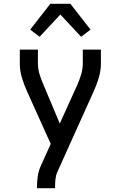

<svg xmlns="http://www.w3.org/2000/svg" viewBox="-20 -783 640 1018"><path d="M176 215V208Q176 179 180.5 150Q185 121 197 95L249 -20L124 -297Q108 -332 96.5 -369.5Q85 -407 85 -447V-520H181V-447Q181 -431 183.5 -416Q186 -401 190.5 -386.5Q195 -372 200.5 -358Q206 -344 212 -330L297 -128L389 -331Q401 -358 410 -387Q419 -416 419 -447V-520H515V-447Q515 -407 503.5 -369.5Q492 -332 476 -297L284 129Q276 147 274 167.5Q272 188 272 208V215ZM190 -588 140 -626 247 -763H353L460 -626L410 -588L300 -706Z"/></svg>

Font: Iosevka Fixed Curly Md Ex
Style: Regular
Weight: 500
Width: 7
Monospace: yes
Designer: Belleve Invis
Foundry: Belleve Invis
Version: Version 30.1.2